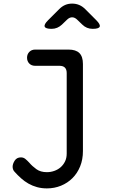

<svg xmlns="http://www.w3.org/2000/svg" viewBox="-20 -805 640 1065"><path d="M350 -400Q350 -420 340 -430Q330 -440 310 -440H175Q155 -440 142.5 -452.5Q130 -465 130 -485Q130 -504 142.5 -517Q155 -530 175 -530H360Q401 -530 420.5 -510.5Q440 -491 440 -450V33Q440 80 424.5 118Q409 156 382 183Q355 210 318.5 225Q282 240 240 240Q211 240 185.5 233Q160 226 138 213.5Q116 201 97 184Q78 167 61 148Q55 142 52.5 134.5Q50 127 50 120Q50 104 61.5 86Q73 68 96 68Q110 68 120.5 76.5Q131 85 142 97Q159 117 182 133.5Q205 150 240 150Q261 150 281 143Q301 136 316 123Q331 110 340.5 91Q350 72 350 47ZM266 -645Q233 -645 228 -657Q223 -669 246 -692L309 -755Q324 -770 341.5 -777.5Q359 -785 380 -785Q401 -785 419 -777.5Q437 -770 452 -755L514 -693Q538 -669 533 -657Q528 -645 494 -645Q477 -645 462.5 -651Q448 -657 436 -669L409 -695Q395 -709 380 -709Q365 -709 351 -695L323 -668Q311 -657 297 -651Q283 -645 266 -645Z"/></svg>

Font: Maple Mono Normal
Style: Regular
Weight: 400
Monospace: yes
Designer: subframe7536
Version: Version 7.000